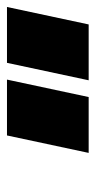

<svg xmlns="http://www.w3.org/2000/svg" viewBox="118 -888 274 550"><g transform="rotate(-90 255.0 -613.0)"><path d="M92 -496 142 -730H302L252 -496ZM300 -496 350 -730H510L460 -496Z"/></g></svg>

Font: Raleway Black
Style: Italic
Weight: 900
Italic angle: -12°
Designer: Matt McInerney, Pablo Impallari, Rodrigo Fuenzalida
Foundry: Matt McInerney, Pablo Impallari, Rodrigo Fuenzalida
Version: Version 4.101;RELEASE